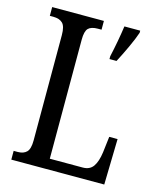

<svg xmlns="http://www.w3.org/2000/svg" viewBox="-108 -791 715 868"><g transform="rotate(15 249.0 -357.0)"><path d="M28 -41H47Q74 -41 88.5 -55.5Q103 -70 103 -110V-603Q103 -644 88 -658.5Q73 -673 44 -673H28V-714H270V-673H253Q222 -673 208.5 -659.5Q195 -646 195 -606V-49H349Q382 -49 398 -72Q414 -95 420 -139L429 -214H468L463 0H28ZM339 -567Q356 -643 366 -714H440V-704Q430 -674 410 -631Q390 -588 372 -554H339Z"/></g></svg>

Font: Noto Serif Cond
Style: Regular
Weight: 400
Width: 3
Designer: Monotype Design Team
Foundry: Monotype Imaging Inc.
Version: Version 1.001